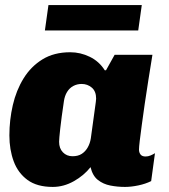

<svg xmlns="http://www.w3.org/2000/svg" viewBox="-20 -727 668 757"><path d="M188 10Q126 10 88.5 -17.5Q51 -45 34 -91Q17 -137 17 -193Q17 -254 30.5 -312.5Q44 -371 73 -418Q102 -465 147.5 -493Q193 -521 257 -521Q297 -521 334 -503Q371 -485 393 -450H398L432 -511H581Q573 -461 565 -411.5Q557 -362 550.5 -316.5Q544 -271 539 -234Q534 -197 531 -172Q528 -147 528 -137Q528 -126 534 -118Q540 -110 554 -110Q564 -110 573.5 -114Q583 -118 591 -123L576 -13Q554 -2 525.5 4Q497 10 473 10Q443 10 415 4.5Q387 -1 366 -17.5Q345 -34 337 -68Q311 -35 271 -12.5Q231 10 188 10ZM266 -111Q288 -111 302.5 -120.5Q317 -130 326 -146Q335 -162 338 -181Q349 -263 354 -297.5Q359 -332 359 -338Q359 -367 342 -381.5Q325 -396 302 -396Q284 -396 269 -388Q254 -380 244.5 -364.5Q235 -349 232 -328Q222 -261 217.5 -220Q213 -179 213 -168Q213 -142 228 -126.5Q243 -111 266 -111ZM157 -607 171 -707H539L525 -607Z"/></svg>

Font: Chivo Medium Black
Style: Italic
Weight: 900
Italic angle: -8.05°
Version: Version 2.002